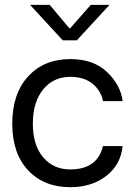

<svg xmlns="http://www.w3.org/2000/svg" viewBox="-20 -778 556 802"><path d="M410.2 -355.5Q402.3 -398.4 367.2 -427.7Q332 -457 273.4 -457Q203.1 -457 160.2 -404.3Q117.2 -351.6 117.2 -261.7Q117.2 -171.9 160.2 -121.1Q203.1 -70.3 273.4 -70.3Q386.7 -70.3 410.2 -168H492.2Q484.4 -89.8 423.8 -43Q363.3 3.9 273.4 3.9Q164.1 3.9 97.7 -66.4Q31.2 -136.7 31.2 -261.7Q31.2 -386.7 97.7 -459Q164.1 -531.2 273.4 -531.2Q371.1 -531.2 427.7 -476.6Q484.4 -421.9 492.2 -355.5ZM242.2 -609.4 105.5 -757.8H187.5L269.5 -660.2H273.4L359.4 -757.8H437.5L300.8 -609.4Z"/></svg>

Font: 和音 by 宁静之雨，公众号njzyshare
Style: Regular
Weight: 400
Designer: Steve Matteson
Foundry: Ascender Corporation
Version: Version 6.00;June 8, 2018;FontCreator 11.0.0.2388 32-bit